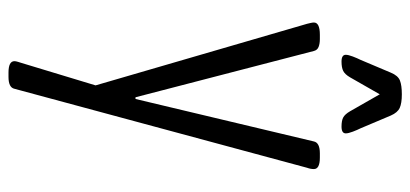

<svg xmlns="http://www.w3.org/2000/svg" viewBox="-277 -481 966 452"><g transform="rotate(90 206.0 -255.0)"><path d="M151 208Q124 208 124 194Q124 191 125.5 186Q127 181 128 178L181 3L36 -495Q35 -499 34 -503.5Q33 -508 33 -511Q33 -525 62 -525H72Q83 -525 90.5 -522Q98 -519 100 -511L209 -91H213L313 -511Q316 -525 341 -525H351Q378 -525 378 -511Q378 -503 375 -495L189 194Q186 208 161 208ZM125 -576Q109 -576 109 -586Q109 -592 113 -602.5Q117 -613 121 -621L151 -692Q158 -709 169.5 -713.5Q181 -718 202 -718Q223 -718 234 -713Q245 -708 252 -692L282 -621Q286 -613 290 -602.5Q294 -592 294 -586Q294 -576 278 -576Q264 -576 256.5 -580Q249 -584 242 -596L202 -666L162 -596Q155 -584 147 -580Q139 -576 125 -576Z"/></g></svg>

Font: Asap Condensed Light
Style: Regular
Weight: 300
Width: 3
Designer: Pablo Cosgaya
Foundry: Omnibus-Type
Version: Version 3.001; ttfautohint (v1.8.4.7-5d5b)